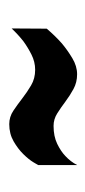

<svg xmlns="http://www.w3.org/2000/svg" viewBox="101 -666 195 438"><g transform="rotate(90 199.0 -446.5)"><path d="M44.9 -455.1Q61 -474.1 78.6 -489.7Q93.8 -502.4 112.1 -513.4Q130.4 -524.4 148.9 -524.4Q167.5 -524.4 182.6 -516.1Q197.8 -507.8 211.4 -497.6Q225.1 -487.3 238.3 -479Q251.5 -470.7 266.6 -470.7Q290.5 -470.7 307.6 -479Q324.7 -487.3 335.4 -497.6Q348.1 -509.3 356 -524.4V-435.5Q356 -435.1 349.6 -424.6Q343.3 -414.1 331.3 -401.9Q319.3 -389.6 302 -379.6Q284.7 -369.6 262.7 -369.6Q246.1 -369.6 232.2 -378.9Q218.3 -388.2 204.1 -399.2Q189.9 -410.2 174.3 -419.4Q158.7 -428.7 138.7 -428.7Q120.6 -428.7 103.8 -420.2Q86.9 -411.6 73.7 -401.9Q58.1 -389.6 44.4 -375Z"/></g></svg>

Font: Francois One
Style: Regular
Weight: 400
Designer: Vernon Adams
Foundry: vernon adams
Version: Version 1.000